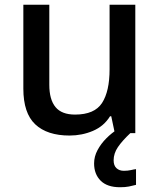

<svg xmlns="http://www.w3.org/2000/svg" viewBox="-20 -559 671 806"><path d="M548 -539V0H462L447 -71H442Q416 -29 370 -9.5Q324 10 272 10Q178 10 128 -37Q78 -84 78 -187V-539H187V-203Q187 -141 213 -109.5Q239 -78 295 -78Q377 -78 408.5 -127Q440 -176 440 -268V-539ZM457 114Q457 136 469 147Q481 158 500 158Q517 158 529.5 155Q542 152 551 151V217Q536 221 521 224Q506 227 484 227Q430 227 402.5 199.5Q375 172 375 127Q375 98 389.5 71Q404 44 426.5 21.5Q449 -1 473 -16L527 0Q493 32 475 58.5Q457 85 457 114Z"/></svg>

Font: Noto Sans Nag Mundari Medium
Style: Regular
Weight: 500
Version: Version 1.000